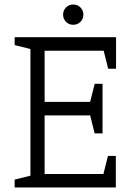

<svg xmlns="http://www.w3.org/2000/svg" viewBox="-20 -832 580 852"><path d="M115 -667H495V-607H178V-380H435V-320H178V-60H494V0H115ZM45 -667H125V-612L45 -632ZM45 0V-35L125 -55V0ZM494 -140V0H424L459 -140ZM495 -527H460L425 -667H495ZM435 -460V-320H365L400 -460ZM435 -240H400L365 -380H435ZM305 -722Q286 -722 273 -735Q260 -748 260 -767Q260 -786 273 -799Q286 -812 305 -812Q324 -812 337 -799Q350 -786 350 -767Q350 -748 337 -735Q324 -722 305 -722Z"/></svg>

Font: Epunda Slab Light
Style: Regular
Weight: 300
Designer: Simon Atzbach
Foundry: typofactur
Version: Version 1.102